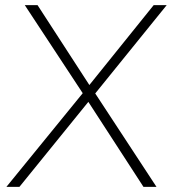

<svg xmlns="http://www.w3.org/2000/svg" viewBox="-20 -732 676 752"><path d="M353 -366 593 0H542L326 -333L56 0H5L304 -367L77 -712H127L330 -399L582 -712H633Z"/></svg>

Font: Muli ExtraLight
Style: Italic
Weight: 275
Italic angle: -4.541°
Designer: Vernon Adams
Foundry: Vernon Adams
Version: Version 2.001